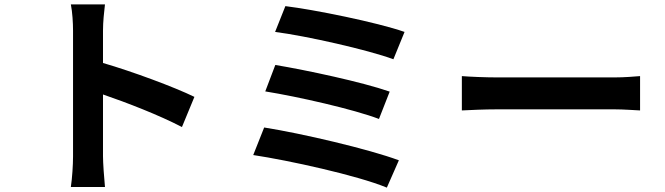

<svg xmlns="http://www.w3.org/2000/svg" viewBox="-20 -811 3040 878"><path d="M314 -96C314 -56 310 4 304 44H460C456 3 451 -67 451 -96V-379C559 -342 709 -284 812 -230L869 -368C777 -413 585 -484 451 -523V-671C451 -712 456 -756 460 -791H304C311 -756 314 -706 314 -671C314 -586 314 -172 314 -96Z M1285 -783 1238 -665C1379 -647 1663 -583 1779 -540L1830 -665C1704 -709 1416 -767 1285 -783ZM1239 -514 1193 -393C1342 -369 1598 -311 1713 -267L1762 -392C1636 -436 1382 -490 1239 -514ZM1188 -228 1138 -102C1298 -78 1614 -9 1749 47L1804 -78C1667 -129 1359 -201 1188 -228Z M2092 -463V-306C2129 -308 2196 -311 2253 -311C2370 -311 2700 -311 2790 -311C2832 -311 2883 -307 2907 -306V-463C2881 -461 2837 -457 2790 -457C2700 -457 2371 -457 2253 -457C2201 -457 2128 -460 2092 -463Z"/></svg>

Font: Noto Sans TC
Style: Bold
Weight: 700
Designer: Ryoko NISHIZUKA 西塚涼子 (kana, bopomofo & ideographs); Paul D. Hunt (Latin, Greek & Cyrillic); Sandoll Communications 산돌커뮤니
Foundry: Adobe
Version: Version 2.004;hotconv 1.0.118;makeotfexe 2.5.65603